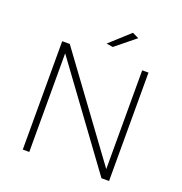

<svg xmlns="http://www.w3.org/2000/svg" viewBox="-154 -1029 1106 1164"><g transform="rotate(20 398.5 -447.0)"><path d="M546.9 -874 419.9 -771 377.9 -777.8 505.9 -894ZM636.2 -699.2H676.8V0H627.9L162.1 -636.2V0H120.1V-699.2H168.9L636.2 -62Z"/></g></svg>

Font: Montserrat-Arabic ExtraLight
Style: Regular
Weight: 275
Designer: Mohamed Gaber
Foundry: Kief Type Foundry
Version: Version 5.008;PS 005.008;hotconv 1.0.88;makeotf.lib2.5.64775